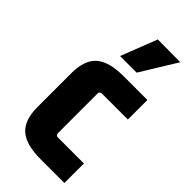

<svg xmlns="http://www.w3.org/2000/svg" viewBox="-231 -771 834 834"><g transform="rotate(45 185.5 -354.0)"><path d="M137 -551 202 -718 341 -717 239 -551ZM356 10H210Q120 10 80 -25.5Q40 -61 40 -140V-350Q40 -429 80 -464.5Q120 -500 210 -500H356V-380H197Q183 -380 183 -366V-124Q183 -110 197 -110H356Z"/></g></svg>

Font: Gemunu Libre ExtraBold
Style: Regular
Weight: 800
Designer: Puspanada Ekanayake, Sola Matas, Pathum Egodawatta, Kosala Senevirathne
Foundry: mooniak
Version: Version 1.100